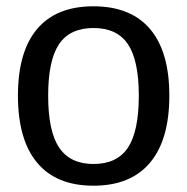

<svg xmlns="http://www.w3.org/2000/svg" viewBox="-20 -580 595 610"><path d="M37 -276Q37 -416 98 -488Q159 -560 277 -560Q395 -560 456.5 -488Q518 -416 518 -276Q518 -136 456.5 -63Q395 10 277 10Q159 10 98 -63Q37 -136 37 -276ZM421 -276Q421 -388 386.5 -439.5Q352 -491 277 -491Q202 -491 167.5 -439.5Q133 -388 133 -276Q133 -163 168 -111Q203 -59 277 -59Q352 -59 386.5 -111Q421 -163 421 -276Z"/></svg>

Font: Krub Medium
Style: Regular
Weight: 500
Designer: Ekaluck Peanpanawate
Foundry: Cadson Demak Co.,Ltd.
Version: Version 1.000; ttfautohint (v1.6)